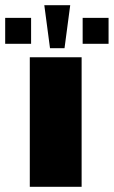

<svg xmlns="http://www.w3.org/2000/svg" viewBox="-65 -721 439 741"><path d="M50 -500H250V0H50ZM-45 -652H55V-552H-45ZM254 -652H354V-552H254ZM106 -701H206L184 -535H128Z"/></svg>

Font: Tokeely Brookings
Style: Regular
Weight: 400
Designer: Peter Wiegel
Foundry: Peter Wiegel
Version: Version 2.001